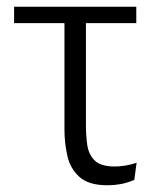

<svg xmlns="http://www.w3.org/2000/svg" viewBox="-20 -540 460 572"><path d="M301 12Q244 12 216.5 -13Q189 -38 180.5 -76.5Q172 -115 172 -154V-471H22V-520H386V-471H236V-168Q236 -136 240 -108Q244 -80 262 -62Q280 -44 322 -44Q335 -44 352 -46.5Q369 -49 387 -55L380 -4Q359 5 339 8.5Q319 12 301 12Z"/></svg>

Font: Murecho Light
Style: Regular
Weight: 300
Designer: Neil Summerour
Foundry: Positype
Version: Version 1.010; ttfautohint (v1.8.3)